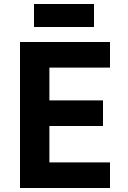

<svg xmlns="http://www.w3.org/2000/svg" viewBox="-20 -940 640 960"><path d="M530 0H80V-730H530V-602H227V-438H495V-310H227V-128H530ZM450 -805H150V-920H450Z"/></svg>

Font: JetBrains Mono Extra Bold
Style: Regular
Weight: 800
Monospace: yes
Designer: Philipp Nurullin, Konstantin Bulenkov
Foundry: JetBrains
Version: 2.002